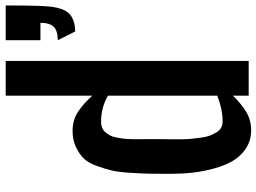

<svg xmlns="http://www.w3.org/2000/svg" viewBox="-136 -779 923 691"><g transform="rotate(-90 325.5 -433.5)"><path d="M526.4 -874.5H651.4Q651.4 -803.7 649.9 -756.3Q648.9 -730 647 -711.9Q645 -693.8 639.2 -676Q633.3 -658.2 623.5 -647.7Q613.8 -637.2 597.4 -630.9Q581.1 -624.5 557.6 -624.5L526.4 -687Q560.1 -687 574.5 -701.7Q588.9 -716.3 588.9 -749.5H526.4ZM170.4 -344.2Q170.4 -334 170.2 -313.5Q169.9 -293 169.7 -278.1Q169.4 -263.2 169.7 -241.7Q169.9 -220.2 171.6 -204.3Q173.3 -188.5 175.8 -170.4Q178.2 -152.3 183.1 -139.6Q188 -127 194.6 -116Q201.2 -105 210.9 -99.4Q220.7 -93.8 232.9 -93.8Q278.3 -93.8 326.7 -113.3V-506.3Q284.7 -531.2 232.9 -531.2Q221.2 -531.2 211.7 -527.6Q202.1 -523.9 195.6 -516.1Q189 -508.3 184.1 -499.8Q179.2 -491.2 176.5 -477.8Q173.8 -464.4 172.4 -453.6Q170.9 -442.9 170.4 -426Q169.9 -409.2 169.9 -398.4Q169.9 -387.7 170.2 -370.1Q170.4 -352.5 170.4 -344.2ZM199.7 -633.8Q220.7 -633.8 239 -628.2Q257.3 -622.6 273.9 -610.6Q290.5 -598.6 300.5 -589.4Q310.5 -580.1 326.7 -563V-874.5H451.7V0H326.7V-56.6Q298.3 -27.3 269 -9.3Q239.7 8.8 201.7 8.8Q165.5 8.8 137.5 -9.5Q109.4 -27.8 92.3 -56.6Q75.2 -85.4 64.5 -125Q53.7 -164.6 49.6 -202.6Q45.4 -240.7 45.4 -281.7Q45.4 -283.7 45.4 -287.6Q45.4 -334.5 45.9 -358.9Q46.4 -383.3 49.1 -426.3Q51.8 -469.2 57.4 -492.9Q63 -516.6 74.2 -547.6Q85.4 -578.6 101.6 -594.5Q117.7 -610.4 142.6 -622.1Q167.5 -633.8 199.7 -633.8Z"/></g></svg>

Font: Oswald
Style: Stencbab
Weight: 400
Designer: Mathieu Le Lay
Foundry: Mathieu Le Lay
Version: Version 1.000